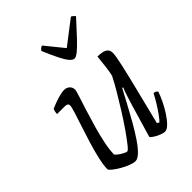

<svg xmlns="http://www.w3.org/2000/svg" viewBox="-210 -842 951 951"><g transform="rotate(-45 266.0 -366.5)"><path d="M176 0Q163 0 142 -8Q121 -16 100.5 -28Q80 -40 65.5 -51.5Q51 -63 49 -69Q49 -96 58 -136.5Q67 -177 81 -223Q95 -269 109 -311Q123 -353 132.5 -383.5Q142 -414 142 -424Q142 -433 136 -436.5Q130 -440 119 -440H66Q66 -447 68 -456Q70 -465 72 -470Q95 -480 114 -486.5Q133 -493 148.5 -496.5Q164 -500 175 -500Q192 -500 203.5 -489.5Q215 -479 215 -462Q215 -455 205.5 -425.5Q196 -396 182.5 -353.5Q169 -311 155.5 -264Q142 -217 133 -173Q124 -129 124 -98Q137 -84 155.5 -73.5Q174 -63 181 -63Q187 -63 205 -85.5Q223 -108 248.5 -144.5Q274 -181 301 -224Q328 -267 352.5 -308.5Q377 -350 393 -382Q398 -403 402 -436.5Q406 -470 409 -500Q426 -500 441.5 -497Q457 -494 466.5 -485Q476 -476 476 -459Q476 -440 463.5 -383.5Q451 -327 430 -243.5Q409 -160 384 -59L395 -52Q404 -60 419.5 -81.5Q435 -103 451 -129Q467 -155 477 -175Q485 -175 490.5 -172Q496 -169 499 -164Q492 -142 478.5 -114Q465 -86 448 -60Q431 -34 414 -17Q397 0 383 0Q373 0 356 -6.5Q339 -13 325.5 -22Q312 -31 309 -37L360 -210Q370 -242 377.5 -265.5Q385 -289 391 -301L386 -304Q368 -270 346 -229Q324 -188 301 -147.5Q278 -107 255.5 -73.5Q233 -40 212.5 -20Q192 0 176 0ZM322 -573Q311 -573 298.5 -587Q286 -601 270 -632.5Q254 -664 232 -716Q235 -720 239 -724.5Q243 -729 253 -733L331 -637L456 -733Q463 -729 468.5 -724Q474 -719 475 -716Q428 -664 398 -632.5Q368 -601 350.5 -587Q333 -573 322 -573Z"/></g></svg>

Font: Texturina 12pt Thin
Style: Italic
Weight: 250
Italic angle: -11°
Designer: Guillermo Torres Carreño
Foundry: Omnibus-Type
Version: Version 1.002